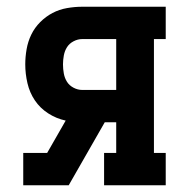

<svg xmlns="http://www.w3.org/2000/svg" viewBox="-20 -550 540 570"><path d="M49 0V-96H120L175 -192Q147 -198 123 -213.5Q99 -229 83.5 -252Q68 -275 61.5 -303Q55 -331 55 -359Q55 -381 59 -404Q63 -427 73 -447.5Q83 -468 99.5 -484.5Q116 -501 136 -511.5Q156 -522 179 -526Q202 -530 224 -530H472V-434H437V-96H472V0H289V-96H325V-187H291L184 0ZM224 -283H325V-434H224Q211 -434 198.5 -427.5Q186 -421 179 -410Q172 -399 169.5 -385.5Q167 -372 167 -359Q167 -345 169.5 -331.5Q172 -318 179 -307Q186 -296 198.5 -289.5Q211 -283 224 -283Z"/></svg>

Font: Iosevka Slab
Style: Bold
Weight: 700
Monospace: yes
Designer: Belleve Invis
Foundry: Belleve Invis
Version: Version 11.1.1; ttfautohint (v1.8.3)